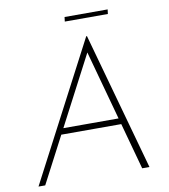

<svg xmlns="http://www.w3.org/2000/svg" viewBox="-92 -936 892 1014"><g transform="rotate(-10 353.5 -429.0)"><path d="M68 0H32L418 -738H422L627 0H588L402 -678L428 -689ZM201 -281H530L533 -249H189ZM323 -858H554L551 -834H320Z"/></g></svg>

Font: Josefin Sans ExtraLight
Style: Italic
Weight: 250
Italic angle: -7°
Designer: Santiago Orozco
Foundry: Typemade
Version: Version 2.000